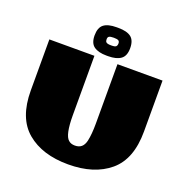

<svg xmlns="http://www.w3.org/2000/svg" viewBox="-141 -926 1030 1065"><g transform="rotate(20 374.0 -393.5)"><path d="M378 -630H368Q320 -630 294 -648.5Q268 -667 268 -713Q268 -759 292.5 -778Q317 -797 368 -797H378Q429 -797 453.5 -778Q478 -759 478 -713Q478 -667 452 -648.5Q426 -630 378 -630ZM371 -692H375Q396 -692 402 -698Q408 -704 408 -716Q408 -728 400.5 -732.5Q393 -737 375 -737H371Q353 -737 345.5 -732.5Q338 -728 338 -716Q338 -704 343 -699Q350 -692 371 -692ZM40 -305V-606H306V-256Q306 -139 336 -114Q350 -101 374 -101Q398 -101 412.5 -113.5Q427 -126 433 -152Q442 -192 442 -256V-606H708V-305Q708 -142 617.5 -66Q527 10 374 10Q221 10 130.5 -66Q40 -142 40 -305Z"/></g></svg>

Font: Wendy One
Style: Regular
Weight: 400
Designer: Alejandro Inler
Foundry: Alejandro Inler
Version: 1.001